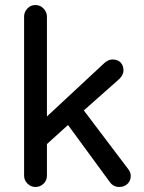

<svg xmlns="http://www.w3.org/2000/svg" viewBox="-20 -768 572 765"><path d="M121 -23Q103 -23 89.5 -36.5Q76 -50 76 -68V-702Q76 -720 89 -734Q102 -748 121 -748Q140 -748 153.5 -734Q167 -720 167 -702V-304L397 -518Q413 -531 428 -531Q449 -531 460.5 -519Q472 -507 472 -487Q472 -478 467.5 -469.5Q463 -461 455 -453L314 -328L491 -94Q501 -81 501 -67Q501 -48 488 -35.5Q475 -23 455 -23Q432 -23 418 -42L251 -270L167 -194V-68Q167 -49 153.5 -36Q140 -23 121 -23Z"/></svg>

Font: Huninn
Style: Regular
Weight: 400
Designer: justfont
Foundry: justfont
Version: Version 1.003